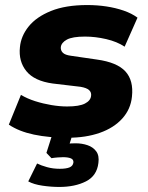

<svg xmlns="http://www.w3.org/2000/svg" viewBox="-20 -535 588 761"><path d="M248 11Q174 11 114.5 -1.5Q55 -14 15 -41L63 -159Q88 -144 119.5 -134Q151 -124 184 -118.5Q217 -113 246 -113Q294 -113 316.5 -124.5Q339 -136 341 -155Q343 -169 333 -178Q323 -187 299 -191L189 -204Q116 -214 84.5 -253Q53 -292 59 -348Q63 -392 93.5 -430Q124 -468 182 -491.5Q240 -515 326 -515Q365 -515 401.5 -509.5Q438 -504 470 -493Q502 -482 525 -465L474 -350Q444 -370 401 -380Q358 -390 317 -390Q267 -390 245 -378Q223 -366 221 -348Q220 -335 229 -326Q238 -317 261 -314L364 -299Q444 -288 477 -252Q510 -216 503 -152Q498 -102 464.5 -65Q431 -28 375.5 -8.5Q320 11 248 11ZM215 206Q183 206 148.5 201Q114 196 92 184L127 113Q143 121 166.5 127.5Q190 134 217 134Q242 134 255.5 128.5Q269 123 271 109Q272 97 260.5 92.5Q249 88 230 88Q223 88 209 89Q195 90 184 92L164 71L193 -20H273L247 63L215 42Q226 37 244 35Q262 33 280 33Q305 33 327 40.5Q349 48 361.5 65Q374 82 370 111Q364 162 320.5 184Q277 206 215 206Z"/></svg>

Font: Nunito Sans 8pt Black
Style: Italic
Weight: 900
Italic angle: -9°
Version: Version 3.101;gftools[0.9.27]